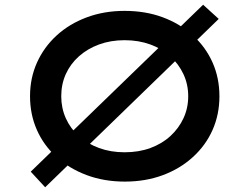

<svg xmlns="http://www.w3.org/2000/svg" viewBox="-20 -758 1053 812"><path d="M171 34 110 -32 839 -738 905 -678ZM508 10Q420 10 346.5 -17.5Q273 -45 219 -94Q165 -143 136 -208.5Q107 -274 107 -351Q107 -428 136.5 -493.5Q166 -559 219.5 -608Q273 -657 346.5 -684.5Q420 -712 507 -712Q595 -712 668 -685Q741 -658 795.5 -608.5Q850 -559 879 -493.5Q908 -428 908 -351Q908 -274 879 -208.5Q850 -143 795.5 -93.5Q741 -44 668 -17Q595 10 508 10ZM507 -114Q567 -114 616 -132Q665 -150 700.5 -182.5Q736 -215 756 -258Q776 -301 776 -351Q776 -401 756 -444Q736 -487 700.5 -519.5Q665 -552 615.5 -570Q566 -588 507 -588Q448 -588 399 -570Q350 -552 314 -520Q278 -488 258.5 -445Q239 -402 239 -351Q239 -301 258.5 -257.5Q278 -214 314 -182Q350 -150 399 -132Q448 -114 507 -114Z"/></svg>

Font: Lexend Mega Medium
Style: Regular
Weight: 500
Version: Version 1.007